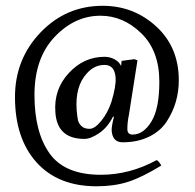

<svg xmlns="http://www.w3.org/2000/svg" viewBox="-20 -569 680 669"><path d="M382.8 -297.9Q379.9 -342.8 344.2 -342.8Q309.1 -342.8 283.2 -314Q241.2 -269 247.1 -186Q249 -163.1 251.5 -151.1Q253.9 -139.2 263.9 -129.6Q273.9 -120.1 292 -120.1Q310.1 -120.1 332.5 -147.5Q355 -174.8 368.2 -213.9Q384.8 -269 382.8 -297.9ZM423.8 -119.1Q423.8 -100.1 441.9 -100.1Q480 -100.1 507.6 -145.5Q535.2 -190.9 535.2 -284.2Q535.2 -392.1 472.2 -453.1Q409.2 -514.2 330.1 -514.2Q240.2 -514.2 170.2 -440.2Q100.1 -366.2 100.1 -237.8Q100.1 -107.9 153.1 -33.9Q206.1 40 331.1 40Q432.1 40 525.9 -11.2Q533.7 -7.3 542 7.8Q475.1 48.8 426.5 64.5Q377.9 80.1 316.9 80.1Q182.1 80.1 107.2 -3.4Q32.2 -86.9 32.2 -231Q32.2 -362.8 121.1 -455.8Q210 -548.8 337.9 -548.8Q445.8 -548.8 524.4 -476.8Q603 -404.8 603 -289.1Q603 -251 593 -215.6Q583 -180.2 561.5 -146.5Q540 -112.8 500 -93Q460 -73.2 407.2 -73.2Q372.1 -73.2 369.1 -113.8Q368.2 -127 377 -162.1L374 -163.1Q355 -125 325.4 -105Q295.9 -85 273.9 -85Q178.7 -85 172.9 -178.2Q167 -257.3 219.5 -314.2Q272 -371.1 344.2 -371.1Q363.3 -371.1 379.6 -362.1Q396 -353 401.9 -338.9L403.8 -356.9L448.2 -362.8L459 -358.9L429.2 -168.9Q423.8 -144 423.8 -119.1Z"/></svg>

Font: Linux Libertine Mono
Style: Mono
Weight: 400
Designer: Philipp H. Poll
Foundry: Philipp H. Poll
Version: Version 5.1.7 ; ttfautohint (v0.9)